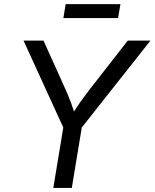

<svg xmlns="http://www.w3.org/2000/svg" viewBox="-20 -928 763 948"><path d="M243.2 0 292.5 -298.3 96.2 -727.5H194.8L300.8 -492.7Q317.9 -454.6 331.3 -418.9Q344.7 -383.3 356.9 -335H319.8Q348.1 -383.8 373.5 -419.7Q398.9 -455.6 427.7 -492.7L610.8 -727.5H722.7L383.8 -298.3L334.5 0ZM574.7 -907.7 563 -838.9H293L304.2 -907.7Z"/></svg>

Font: Inter 20pt
Style: Italic
Weight: 400
Italic angle: -9.3988°
Version: Version 4.001;git-66647c0bb